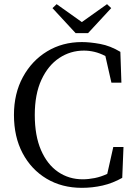

<svg xmlns="http://www.w3.org/2000/svg" viewBox="-20 -887 653 922"><path d="M373 15Q277 15 203.5 -29Q130 -73 88.5 -151.5Q47 -230 47 -335Q47 -438 90 -517Q133 -596 206.5 -640.5Q280 -685 373 -685Q412 -685 461 -676Q510 -667 558 -638L563 -490H515L486 -618Q459 -632 433.5 -638Q408 -644 383 -644Q318 -644 264.5 -608.5Q211 -573 179 -504Q147 -435 147 -335Q147 -235 177 -166Q207 -97 259 -61.5Q311 -26 377 -26Q405 -26 435 -32Q465 -38 495 -52L524 -181H573L567 -33Q521 -7 472.5 4Q424 15 373 15ZM252 -867 373 -781 494 -867 514 -848 403 -728H343L232 -848Z"/></svg>

Font: Source Serif 4 Subhead
Style: Regular
Weight: 400
Designer: Frank Grießhammer
Foundry: Adobe Systems Incorporated
Version: Version 4.004;hotconv 1.0.117;makeotfexe 2.5.65602